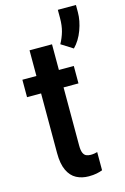

<svg xmlns="http://www.w3.org/2000/svg" viewBox="-125 -869 607 935"><g transform="rotate(-15 178.5 -401.0)"><path d="M270.5 -528.3V-440.4H11.2V-528.3ZM82 -657.7H195.3V-147.5Q195.3 -123 200.7 -110.4Q206.1 -97.7 215.8 -93.3Q225.6 -88.9 238.8 -88.9Q248.5 -88.9 258.1 -90.6Q267.6 -92.3 272 -93.8V-2Q259.3 2.9 242.7 6.3Q226.1 9.8 202.6 9.8Q168 9.8 140.6 -4.6Q113.3 -19 97.7 -52Q82 -85 82 -139.6ZM357.4 -812.5V-775.9Q357.4 -733.4 340.3 -687Q323.2 -640.6 293 -610.4L234.4 -647.5Q249.5 -674.8 257.8 -704.1Q266.1 -733.4 266.1 -771.5V-812.5Z"/></g></svg>

Font: Roboto Condensed Medium
Style: Regular
Weight: 500
Designer: Christian Robertson
Foundry: Google
Version: Version 3.0